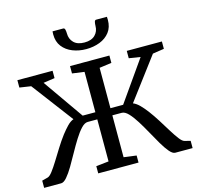

<svg xmlns="http://www.w3.org/2000/svg" viewBox="-136 -1142 1327 1286"><g transform="rotate(-15 528.0 -499.0)"><path d="M13 0V-50L53 -60.5Q67.5 -64 87 -89.5Q106.5 -115 130 -153Q153.5 -191 179.5 -232.8Q205.5 -274.5 233 -311Q255 -339.5 276.8 -362.2Q298.5 -385 321.5 -393.5L105.5 -680L26.5 -692V-743H270.5V-692L191.5 -680.5L387.5 -400.5H475.5V-680.5L391.5 -692V-743H664.5V-692L580 -680.5V-400.5H668L864 -679.5L785 -692V-743H1028.5V-692L949.5 -680L734 -393Q756.5 -384 778.8 -361.5Q801 -339 822.5 -310.5Q850 -274 876 -232.2Q902 -190.5 925.2 -152.8Q948.5 -115 968 -89.5Q987.5 -64 1002 -60.5L1042.5 -50V0H922.5Q904.5 0 883 -25.2Q861.5 -50.5 838 -90.5Q814.5 -130.5 789.8 -175.5Q765 -220.5 740 -260.5Q715 -300.5 691 -325.8Q667 -351 645 -351H580V-60.5L667.5 -49V0H388V-50L475.5 -59.5V-351H409.5Q387.5 -351 363.8 -325.8Q340 -300.5 315 -260.5Q290 -220.5 265.2 -175.5Q240.5 -130.5 216.8 -90.5Q193 -50.5 171.2 -25.2Q149.5 0 131 0ZM412.5 -998Q422.5 -998 425.2 -985Q428 -972 428 -959Q428 -921 453 -895.8Q478 -870.5 527 -870.5Q575.5 -870.5 600.8 -895.8Q626 -921 626 -959Q626 -972 628.8 -985Q631.5 -998 641 -998H715.5Q716.5 -989 716.5 -976.5Q716.5 -925.5 690.5 -891.8Q664.5 -858 621.2 -841.2Q578 -824.5 527 -824.5Q476.5 -824.5 433.2 -841.5Q390 -858.5 363.8 -892.2Q337.5 -926 337.5 -976.5Q337.5 -982 338 -987.5Q338.5 -993 338.5 -998Z"/></g></svg>

Font: Merriweather
Style: Regular
Weight: 400
Designer: Eben Sorkin
Foundry: Eben Sorkin
Version: Version 2.100; ttfautohint (v1.7.19-72a1) -l 8 -r 50 -G 200 